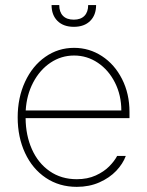

<svg xmlns="http://www.w3.org/2000/svg" viewBox="-20 -727 581 758"><path d="M49.8 -263.7Q49.8 -341.3 78.9 -404.1Q107.9 -466.8 158.7 -502.4Q209.5 -538.1 272.5 -538.1Q332.5 -538.1 382.6 -505.4Q432.6 -472.7 461.9 -414.8Q491.2 -356.9 491.2 -285.2V-260.7H81.1Q81.5 -192.9 106 -137.9Q130.4 -83 176 -51.3Q221.7 -19.5 283.2 -19.5Q325.7 -19.5 358.2 -34.4Q390.6 -49.3 411.1 -70.1Q431.6 -90.8 442.4 -111.3H476.6Q465.3 -80.6 439 -52.7Q412.6 -24.9 372.6 -7.1Q332.5 10.7 283.2 10.7Q213.9 10.7 160.9 -24.9Q107.9 -60.5 78.9 -123Q49.8 -185.5 49.8 -263.7ZM459 -291Q459 -350.6 434.1 -400.4Q409.2 -450.2 366.5 -479Q323.7 -507.8 272.5 -507.8Q221.7 -507.8 179.4 -479.5Q137.2 -451.2 111.1 -401.6Q85 -352.1 81.5 -291ZM271.5 -621.1Q230.5 -621.1 207 -644.3Q183.6 -667.5 183.6 -707H213.9Q213.9 -679.7 228.5 -664.6Q243.2 -649.4 271.5 -649.4Q298.8 -649.4 313.5 -664.6Q328.1 -679.7 328.1 -707H359.4Q359.4 -667.5 335.9 -644.3Q312.5 -621.1 271.5 -621.1Z"/></svg>

Font: Pretendard Thin
Style: Regular
Weight: 100
Designer: Base glyphs from Inter by Rasmus Andersson; Hangeul glyphs from Noto Sans CJK(Source Han Sans) by Jang Soo-young and Kan
Foundry: Kil Hyung-jin
Version: Version 1.309